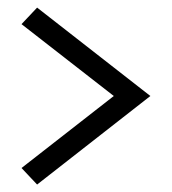

<svg xmlns="http://www.w3.org/2000/svg" viewBox="-20 -584 452 505"><path d="M77.6 -98.6 36.6 -142.1 279.3 -331.5 36.6 -520.5 77.6 -564 375.5 -331.5Z"/></svg>

Font: Estedad-FD Medium
Style: Regular
Weight: 500
Designer: Amin Abedi
Version: Version 7.3